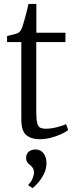

<svg xmlns="http://www.w3.org/2000/svg" viewBox="-20 -699 376 977"><path d="M181.5 9.5Q140 9.5 114.2 -11.2Q88.5 -32 88.5 -91.5V-485H16V-515.5Q23 -517.5 34 -520Q45 -522.5 55.2 -525.2Q65.5 -528 69.5 -530Q76 -533.5 80 -537.5Q84 -541.5 87.2 -547.2Q90.5 -553 93.5 -561.5Q97.5 -573.5 103.8 -595.5Q110 -617.5 116 -640.8Q122 -664 125 -679H165V-532.5H313V-485H164.5V-134.5Q164.5 -94 168.8 -74.8Q173 -55.5 184 -49.8Q195 -44 214.5 -44Q238.5 -44 269.8 -51.8Q301 -59.5 316 -67.5L327 -37Q313.5 -26.5 289.8 -15.8Q266 -5 237.8 2.2Q209.5 9.5 181.5 9.5ZM216.5 132Q216.5 161 202.8 187.5Q189 214 172.2 232.8Q155.5 251.5 146 258H145L124.5 244V240Q138 228 145.5 209.8Q153 191.5 153 179Q153 167 148 157.5Q143 148 132.5 140.5Q124.5 134.5 118.8 126.5Q113 118.5 113 104.5Q113 89.5 120 80Q127 70.5 137.8 66Q148.5 61.5 158 61.5H160.5Q186 61.5 201.2 80.8Q216.5 100 216.5 132Z"/></svg>

Font: Merriweather 72pt Light
Style: Regular
Weight: 300
Version: Version 2.100